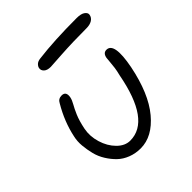

<svg xmlns="http://www.w3.org/2000/svg" viewBox="-182 -820 944 944"><g transform="rotate(-45 289.5 -348.0)"><path d="M233.9 -606Q209.5 -606 197.8 -617.2Q186 -628.4 189 -643.1Q190.9 -652.8 200 -661.4Q209 -669.9 226.1 -671.9Q337.9 -686 493.2 -686Q524.9 -686 538.8 -675Q552.7 -664.1 549.8 -651.9Q546.9 -635.3 531.5 -625.7Q516.1 -616.2 492.2 -616.2Q395.5 -616.2 315.9 -611.1Q236.3 -606 233.9 -606ZM263.2 -9.8Q227.5 -9.8 196.3 -22Q165 -34.2 143.3 -55.2Q121.6 -76.2 104.5 -103.8Q87.4 -131.3 79.8 -161.9Q72.3 -192.4 69.3 -223.9Q66.4 -255.4 73.2 -284.2Q90.8 -368.2 138.2 -448.2Q148.4 -469.2 171.9 -469.2Q202.6 -469.2 195.8 -432.1Q192.4 -416 181.9 -397.9Q171.4 -379.9 158.4 -349.9Q145.5 -319.8 136.2 -273.9Q127.4 -229.5 141.6 -182.4Q155.8 -135.3 186.8 -104.2Q217.8 -73.2 253.9 -73.2Q394 -73.2 443.8 -336.9Q450.2 -361.8 452.6 -379.6Q455.1 -397.5 456.3 -414.8Q457.5 -432.1 459 -443.8Q463.9 -472.2 486.8 -472.2Q540.5 -472.2 512.2 -326.2Q481.4 -172.9 413.3 -91.3Q345.2 -9.8 263.2 -9.8Z"/></g></svg>

Font: Shantell Sans Irregular
Style: Italic
Weight: 300
Italic angle: -11.31°
Designer: Stephen Nixon, Anya Danilova, Shantell Martin
Foundry: Arrow Type
Version: Version 1.006;[9816181b4]